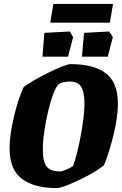

<svg xmlns="http://www.w3.org/2000/svg" viewBox="-20 -950 623 982"><path d="M29 -192Q29 -258 51 -351.5Q73 -445 101 -505Q151 -541 234 -581.5Q317 -622 342 -622Q460 -622 521.5 -575Q583 -528 583 -420Q583 -354 561.5 -264Q540 -174 512 -105Q480 -79 429.5 -52Q379 -25 333.5 -6.5Q288 12 271 12Q153 12 91 -36Q29 -84 29 -192ZM353 -100Q374 -154 393 -257Q412 -360 412 -419Q412 -479 395 -506Q378 -533 338 -533Q310 -533 288 -524Q267 -515 246.5 -453Q226 -391 212.5 -314Q199 -237 199 -191Q199 -147 206.5 -122Q214 -97 233.5 -85Q253 -73 291 -73Q296 -73 319.5 -83Q343 -93 353 -100ZM207 -782 337 -789 354 -760 328 -660H197ZM410 -782 539 -789 557 -760 531 -660H399ZM253 -930H558L542 -834H237Z"/></svg>

Font: Grenze ExtraBold
Style: Italic
Weight: 800
Italic angle: -10°
Designer: Renata Polastri
Foundry: Omnibus-Type
Version: Version 1.002; ttfautohint (v1.8)